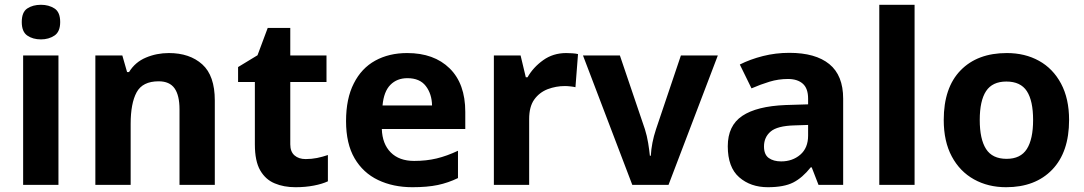

<svg xmlns="http://www.w3.org/2000/svg" viewBox="-20 -780 4575 810"><path d="M152.8 -759.8Q185.5 -759.8 209.7 -744.4Q233.9 -729 233.9 -687Q233.9 -646 209.7 -629.9Q185.5 -613.8 152.8 -613.8Q118.7 -613.8 95.2 -629.9Q71.8 -646 71.8 -687Q71.8 -729 95.2 -744.4Q118.7 -759.8 152.8 -759.8ZM77.6 0V-545.9H226.6V0Z M692.4 -556.2Q780.3 -556.2 833.3 -508.5Q886.2 -460.9 886.2 -356V0H737.3V-318.8Q737.3 -377.9 716.3 -407.5Q695.3 -437 649.4 -437Q581.5 -437 556.4 -390.6Q531.2 -344.2 531.2 -256.8V0H382.3V-545.9H496.1L516.1 -476.1H524.4Q550.3 -518.1 595.7 -537.1Q641.1 -556.2 692.4 -556.2Z M1269.5 -108.9Q1294.4 -108.9 1317.4 -113.5Q1340.3 -118.2 1363.3 -126V-15.1Q1339.4 -3.9 1304 2.9Q1268.6 9.8 1226.6 9.8Q1177.2 9.8 1139.2 -6.3Q1100.6 -22 1077.9 -61Q1055.2 -100.1 1055.2 -170.9V-434.1H984.4V-497.1L1066.4 -546.9L1109.4 -662.1H1204.6V-545.9H1357.4V-434.1H1204.6V-170.9Q1204.6 -140.1 1222.4 -124.5Q1240.2 -108.9 1269.5 -108.9Z M1697.8 -556.2Q1811 -556.2 1877 -491.5Q1942.9 -426.8 1942.9 -308.1V-235.8H1590.8Q1592.8 -172.9 1628.4 -137Q1664.1 -101.1 1727.1 -101.1Q1778.8 -101.1 1822.3 -111.6Q1865.7 -122.1 1912.1 -144V-28.8Q1871.1 -8.8 1826.9 0.5Q1782.7 9.8 1719.7 9.8Q1638.7 9.8 1575.2 -20.5Q1511.7 -50.8 1475.8 -112.3Q1439.9 -173.8 1439.9 -269Q1439.9 -364.3 1472.7 -428.2Q1504.9 -492.2 1563 -524.2Q1621.1 -556.2 1697.8 -556.2ZM1698.7 -450.2Q1654.8 -450.2 1627 -422.1Q1599.1 -394 1593.8 -335H1802.7Q1801.8 -383.8 1776.4 -417Q1751 -450.2 1698.7 -450.2Z M2368.7 -556.2Q2379.4 -556.2 2394.5 -555.2Q2409.7 -554.2 2418.5 -551.8L2407.7 -412.1Q2399.4 -414.1 2386.5 -415.5Q2373.5 -417 2363.3 -417Q2325.7 -417 2290.5 -403.8Q2255.4 -390.1 2233.9 -360.1Q2212.4 -330.1 2212.4 -277.8V0H2063.5V-545.9H2176.3L2198.2 -454.1H2205.6Q2229.5 -496.1 2271.5 -526.1Q2313.5 -556.2 2368.7 -556.2Z M3008.3 -545.9 2800.3 0H2647.5L2439.5 -545.9H2595.2L2700.7 -234.9Q2709.5 -207 2714.4 -177Q2719.2 -147 2721.7 -123H2725.6Q2728.5 -177.2 2747.6 -234.9L2852.5 -545.9Z M3310.1 -557.1Q3420.4 -557.1 3478.8 -509.5Q3537.1 -461.9 3537.1 -363.8V0H3433.1L3404.3 -74.2H3400.4Q3365.2 -29.8 3326.2 -10Q3287.1 9.8 3219.2 9.8Q3146.5 9.8 3098.4 -32.2Q3050.3 -74.2 3050.3 -163.1Q3050.3 -250 3111.3 -291Q3172.4 -332 3294.4 -336.9L3389.2 -339.8V-363.8Q3389.2 -407.2 3366.7 -427Q3344.2 -446.8 3304.2 -446.8Q3264.2 -446.8 3226.3 -435.3Q3188.5 -423.8 3150.4 -407.2L3101.1 -507.8Q3144.5 -529.8 3198.5 -543.5Q3252.4 -557.1 3310.1 -557.1ZM3389.2 -208V-252.9L3331.1 -251Q3259.3 -249 3231.2 -225.1Q3203.1 -201.2 3203.1 -162.1Q3203.1 -127.9 3223.1 -113.5Q3243.2 -99.1 3275.4 -99.1Q3323.2 -99.1 3356.2 -127.4Q3389.2 -155.8 3389.2 -208Z M3689.5 -759.8H3838.4V0H3689.5Z M4490.2 -273.9Q4490.2 -138.2 4418.9 -64.2Q4347.7 9.8 4224.6 9.8Q4148.4 9.8 4088.9 -23.4Q4029.3 -56.6 3995.4 -119.9Q3961.4 -183.1 3961.4 -273.9Q3961.4 -410.2 4032.5 -483.2Q4103.5 -556.2 4227.5 -556.2Q4304.2 -556.2 4363.3 -523.4Q4422.4 -490.7 4456.3 -427.2Q4490.2 -363.8 4490.2 -273.9ZM4113.3 -273.9Q4113.3 -192.9 4139.9 -151.4Q4166.5 -109.9 4226.6 -109.9Q4285.6 -109.9 4312 -151.4Q4338.4 -192.9 4338.4 -273.9Q4338.4 -355 4312 -395.5Q4285.6 -436 4225.6 -436Q4166.5 -436 4139.9 -395.5Q4113.3 -355 4113.3 -273.9Z"/></svg>

Font: Nokora
Style: Bold
Weight: 700
Designer: Danh Hong
Version: Version 8.000; ttfautohint (v1.8.3)